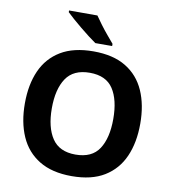

<svg xmlns="http://www.w3.org/2000/svg" viewBox="-99 -1019 994 1114"><g transform="rotate(10 398.0 -462.0)"><path d="M738 -358Q738 -247 701.5 -164.5Q665 -82 590 -36Q515 10 398 10Q282 10 206.5 -36Q131 -82 94.5 -165Q58 -248 58 -359Q58 -470 94.5 -552Q131 -634 206.5 -679.5Q282 -725 399 -725Q515 -725 590 -679.5Q665 -634 701.5 -551.5Q738 -469 738 -358ZM217 -358Q217 -246 260 -181.5Q303 -117 398 -117Q495 -117 537 -181.5Q579 -246 579 -358Q579 -471 537 -535Q495 -599 399 -599Q303 -599 260 -535Q217 -471 217 -358ZM384 -934Q399 -912 419.5 -884.5Q440 -857 461.5 -831.5Q483 -806 499 -787V-774H400Q381 -787 355.5 -806.5Q330 -826 303.5 -848Q277 -870 254 -890Q231 -910 217 -924V-934Z"/></g></svg>

Font: Noto Sans Kawi
Style: Bold
Weight: 700
Designer: Fadhl Haqq
Version: Version 1.000